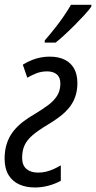

<svg xmlns="http://www.w3.org/2000/svg" viewBox="-21 -785 408 814"><path d="M127 9.8Q89.4 9.8 60.5 -3.2Q31.7 -16.1 15.4 -42.7Q-1 -69.3 -1.5 -110.8Q-1.5 -147.5 7.8 -176Q17.1 -204.6 34.4 -227.1Q51.8 -249.5 75.7 -268.1Q99.6 -286.6 128.9 -303.2Q158.7 -321.3 182.6 -338.9Q206.5 -356.4 220.7 -378.4Q234.9 -400.4 234.9 -431.2Q234.9 -457 219.7 -469.7Q204.6 -482.4 179.2 -482.4Q154.3 -482.4 133.8 -474.4Q113.3 -466.3 94.7 -455.6L75.7 -510.7Q103 -527.8 131.6 -536.4Q160.2 -544.9 189.9 -544.9Q227.5 -544.9 253.7 -531.7Q279.8 -518.6 293.5 -493.7Q307.1 -468.8 307.1 -433.1Q307.1 -399.9 297.6 -373.8Q288.1 -347.7 271 -327.1Q253.9 -306.6 231.2 -289.6Q208.5 -272.5 182.1 -256.8Q141.1 -232.4 117.2 -211.9Q93.3 -191.4 83 -168.7Q72.8 -146 72.8 -115.7Q72.8 -84.5 91.1 -68.8Q109.4 -53.2 140.1 -53.2Q158.7 -53.2 175.3 -57.4Q191.9 -61.5 207.3 -68.6Q222.7 -75.7 236.8 -84V-18.6Q211.9 -4.9 183.8 2.4Q155.8 9.8 127 9.8ZM168.5 -604.5 168.9 -613.8Q191.9 -640.1 212.6 -666.5Q233.4 -692.9 250.5 -718Q267.6 -743.2 279.8 -764.6H366.7L365.7 -756.3Q355.5 -741.7 336.4 -720.9Q317.4 -700.2 294.9 -677.7Q272.5 -655.3 251.2 -635.7Q230 -616.2 214.8 -604.5Z"/></svg>

Font: Open Sans Condensed
Style: Italic
Weight: 400
Width: 3
Italic angle: -12°
Designer: Monotype Design Team
Foundry: Monotype Imaging Inc.
Version: Version 3.000